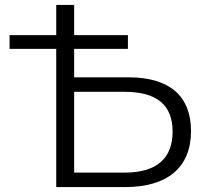

<svg xmlns="http://www.w3.org/2000/svg" viewBox="-20 -762 842 782"><path d="M282 -447V-563H501V-619H282V-742H209V-619H19V-563H209V0H489C663 0 758 -81 758 -228C758 -371 670 -447 505 -447ZM282 -59V-388H488C619 -388 683 -334 683 -226C683 -116 617 -59 488 -59Z"/></svg>

Font: Talent
Style: Regular
Weight: 400
Designer: Mike Powis
Version: Version 1.001;hotconv 1.0.109;makeotfexe 2.5.65596